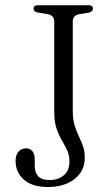

<svg xmlns="http://www.w3.org/2000/svg" viewBox="-20 -720 428 752"><path d="M312 -102Q312 -50 271.8 -18.8Q231.5 12.5 168 12.5Q106.5 12.5 73.8 -16.2Q41 -45 41 -89.5Q41 -112 52 -125.5Q63 -139 82.5 -139Q97.5 -139 106.8 -128Q116 -117 116 -98.5V-72Q116 -45.5 129 -30.2Q142 -15 175 -15Q208 -15 230 -33.5Q252 -52 252 -88Q252 -112 243 -131.2Q234 -150.5 222.2 -170.5Q210.5 -190.5 201.5 -216.5Q192.5 -242.5 192.5 -280V-635.5Q192.5 -659.5 167 -664.5L127.5 -671Q111.5 -674.5 111.5 -686Q111.5 -699.5 129 -699.5H326.5Q344 -699.5 344 -686Q344 -675 328 -670.5L290.5 -664.5Q265 -659.5 265 -636V-286Q265 -252.5 272.2 -229Q279.5 -205.5 288.8 -186.2Q298 -167 305 -147.5Q312 -128 312 -102Z"/></svg>

Font: Fraunces 72pt Soft Light
Style: Regular
Weight: 300
Version: Version 1.000;[b76b70a41]